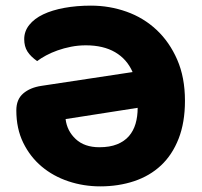

<svg xmlns="http://www.w3.org/2000/svg" viewBox="-20 -646 716 682"><path d="M38 -254Q38 -293 62.5 -314Q87 -335 127 -341L451 -390Q431 -436 389 -460.5Q347 -485 285 -485Q258 -485 232.5 -480Q207 -475 184.5 -467Q162 -459 143.5 -449Q125 -439 112 -429Q89 -445 77.5 -463Q66 -481 66 -507Q66 -535 84 -557.5Q102 -580 133.5 -595Q165 -610 208.5 -618Q252 -626 303 -626Q369 -626 429.5 -604.5Q490 -583 536 -540Q582 -497 609.5 -434Q637 -371 637 -288Q637 -211 614.5 -153.5Q592 -96 552 -58.5Q512 -21 456.5 -2.5Q401 16 336 16Q277 16 223 -2Q169 -20 128 -54.5Q87 -89 62.5 -139Q38 -189 38 -254ZM333 -123Q370 -123 396 -133.5Q422 -144 438 -162.5Q454 -181 461.5 -206.5Q469 -232 469 -263L213 -223Q218 -181 249 -152Q280 -123 333 -123Z"/></svg>

Font: Baloo
Style: Regular
Weight: 400
Designer: Sarang Kulkarni and Ek Type
Foundry: Ek Type
Version: Version 1.100;PS 1.000;hotconv 1.0.88;makeotf.lib2.5.647800;